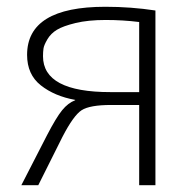

<svg xmlns="http://www.w3.org/2000/svg" viewBox="-20 -547 557 567"><path d="M202 -252Q141 -263 100.5 -295Q60 -327 60 -385Q60 -527 291 -527Q367 -527 439 -516V0H391V-237H308Q245 -237 221 -221.5Q197 -206 164 -142L93 0H43L119 -148Q146 -200 163.5 -221.5Q181 -243 202 -251ZM391 -275V-482Q343 -488 292 -488Q240 -488 203 -479Q166 -470 148 -459Q130 -448 120 -431Q110 -414 108.5 -404Q107 -394 107 -381Q107 -275 306 -275Z"/></svg>

Font: M PLUS 1p Light
Style: Regular
Weight: 300
Version: Version 1.061